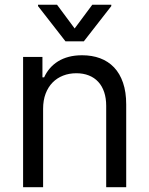

<svg xmlns="http://www.w3.org/2000/svg" viewBox="-20 -784 625 804"><path d="M160.5 0H76.7V-545.5H157.7V-460.2H164.8Q174.4 -481.2 188.9 -498Q203.5 -514.9 223.2 -527.2Q242.9 -539.4 267.9 -546Q293 -552.6 323.9 -552.6Q365.4 -552.6 399.3 -540Q433.2 -527.3 457.6 -501.8Q481.9 -476.2 495.2 -437.5Q508.5 -398.8 508.5 -346.6V0H424.7V-340.9Q424.7 -372.9 416.2 -398.3Q407.7 -423.7 391.5 -441.2Q375.4 -458.8 352.1 -468Q328.8 -477.3 299.7 -477.3Q269.5 -477.3 244.1 -467.3Q218.8 -457.4 200.1 -438.4Q181.5 -419.4 171 -391.7Q160.5 -364 160.5 -328.1ZM292.6 -664.8 366.5 -764.2H446V-758.5L331 -610.8H254.3L139.2 -758.5V-764.2H218.8Z"/></svg>

Font: Interop
Style: Regular
Weight: 400
Designer: Rasmus Andersson, Google, Jang Haemin
Foundry: jhaemin
Version: Version 1.008